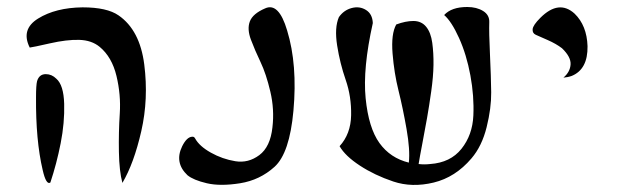

<svg xmlns="http://www.w3.org/2000/svg" viewBox="-20 -753 1766 549"><path d="M216 -732Q286 -732 319 -709Q380 -667 392.5 -568.5Q405 -470 384 -378Q363 -286 330 -230Q321 -263 320 -319Q319 -375 322.5 -428.5Q326 -482 313 -536Q300 -590 265 -619Q242 -638 206.5 -639Q171 -640 122.5 -629Q74 -618 65 -617Q39 -669 89 -700Q139 -731 216 -732ZM111 -541Q128 -541 141 -528Q162 -510 163.5 -456Q165 -402 153.5 -343.5Q142 -285 124 -231Q112 -223 102 -267Q82 -352 83 -475Q83 -509 86 -521Q92 -541 111 -541Z M759 -389Q765 -440 753 -491Q741 -542 725 -575.5Q709 -609 697.5 -639.5Q686 -670 694.5 -692Q703 -714 738 -729Q777 -747 801 -666Q831 -568 819 -436Q808 -315 765 -276Q723 -238 666.5 -229Q610 -220 571.5 -229Q533 -238 516 -252Q478 -288 501 -335Q514 -361 529 -362Q535 -363 538 -357Q550 -335 583 -316.5Q616 -298 653 -292Q690 -286 721.5 -309.5Q753 -333 759 -389Z M1316 -733Q1343 -733 1361.5 -721.5Q1380 -710 1379 -689Q1378 -661 1381 -597.5Q1384 -534 1384.5 -489Q1385 -444 1371.5 -389.5Q1358 -335 1328 -300Q1282 -246 1220 -231Q1158 -216 1104.5 -234Q1051 -252 1009 -279.5Q967 -307 951 -335Q983 -370 984 -423.5Q985 -477 968.5 -524.5Q952 -572 944 -623Q936 -674 949 -704Q963 -724 985.5 -730Q1008 -736 1026.5 -724.5Q1045 -713 1046 -687Q1017 -557 1025.5 -472Q1034 -387 1065 -344Q1096 -301 1149 -288Q1153 -324 1142.5 -384Q1132 -444 1119.5 -494Q1107 -544 1102.5 -600Q1098 -656 1113 -683Q1140 -693 1162 -693Q1185 -693 1198.5 -676.5Q1212 -660 1216 -630.5Q1220 -601 1219.5 -567.5Q1219 -534 1213 -491.5Q1207 -449 1201 -415Q1195 -381 1187.5 -342Q1180 -303 1177 -284Q1193 -282 1210 -284Q1268 -288 1299.5 -327.5Q1331 -367 1333.5 -422.5Q1336 -478 1325 -537.5Q1314 -597 1292.5 -644.5Q1271 -692 1250 -710Q1271 -733 1316 -733Z M1591 -531Q1610 -547 1611.5 -568.5Q1613 -590 1587 -615Q1570 -628 1546 -638.5Q1522 -649 1512 -653.5Q1502 -658 1503 -669.5Q1504 -681 1525 -702Q1578 -755 1623 -714Q1658 -680 1660 -621Q1661 -555 1615 -536Q1604 -532 1591 -531Z"/></svg>

Font: HarSinai
Style: Regular
Weight: 400
Version: Version 1.1